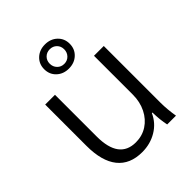

<svg xmlns="http://www.w3.org/2000/svg" viewBox="-203 -830 957 957"><g transform="rotate(-45 275.0 -351.5)"><path d="M66 -209V-500H135V-206Q135 -47 253 -47Q298 -47 333.5 -70Q369 -93 389.5 -134Q410 -175 410 -226V-500H479V-100Q479 -54 488 0H426Q417 -41 416 -94H412Q390 -45 344 -17.5Q298 10 241 10Q155 10 110.5 -45.5Q66 -101 66 -209ZM187 -628Q187 -665 212.5 -689Q238 -713 277 -713Q316 -713 341.5 -689Q367 -665 367 -628Q367 -591 341.5 -567Q316 -543 277 -543Q238 -543 212.5 -567Q187 -591 187 -628ZM328 -628Q328 -650 313.5 -664.5Q299 -679 277 -679Q255 -679 240.5 -664.5Q226 -650 226 -628Q226 -606 240.5 -591Q255 -576 277 -576Q299 -576 313.5 -591Q328 -606 328 -628Z"/></g></svg>

Font: Sarabun Light
Style: Regular
Weight: 300
Designer: Suppakit Chalermlarp | Katatrad Co.,Ltd.
Foundry: Cadson Demak Co.,Ltd.
Version: Version 1.000; ttfautohint (v1.6)